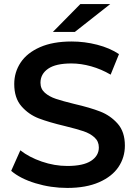

<svg xmlns="http://www.w3.org/2000/svg" viewBox="-20 -914 669 944"><path d="M35 -74 80 -175Q123 -141 185.5 -119.5Q248 -98 311 -98Q389 -98 427.5 -123Q466 -148 466 -189Q466 -219 444.5 -238.5Q423 -258 390 -269Q357 -280 300 -294Q220 -313 170.5 -332Q121 -351 85.5 -391.5Q50 -432 50 -501Q50 -559 81.5 -606.5Q113 -654 176.5 -682Q240 -710 332 -710Q396 -710 458 -694Q520 -678 565 -648L524 -547Q478 -574 428 -588Q378 -602 331 -602Q254 -602 216.5 -576Q179 -550 179 -507Q179 -477 200.5 -458Q222 -439 255 -428Q288 -417 345 -403Q423 -385 473 -365.5Q523 -346 558.5 -306Q594 -266 594 -198Q594 -140 562.5 -93Q531 -46 467 -18Q403 10 311 10Q230 10 154.5 -13Q79 -36 35 -74ZM375 -894H522L348 -757H240Z"/></svg>

Font: APTA Sans SemiBold
Style: Bold
Weight: 600
Version: Version 7.200